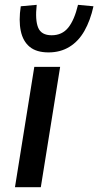

<svg xmlns="http://www.w3.org/2000/svg" viewBox="-20 -775 407 795"><path d="M42 0 122 -498H229L149 0ZM181 -558Q131 -558 103 -581Q75 -604 66 -647Q57 -690 66 -749L132 -755Q125 -692 138 -660.5Q151 -629 194 -629Q237 -629 262.5 -660.5Q288 -692 303 -755L367 -749Q354 -690 329.5 -647Q305 -604 267.5 -581Q230 -558 181 -558Z"/></svg>

Font: Nunito Sans 7pt SemiCondensed SemiBold
Style: Italic
Weight: 600
Width: 4
Italic angle: -9°
Designer: Vernon Adams
Foundry: Vernon Adams
Version: Version 3.101;gftools[0.9.27]